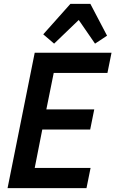

<svg xmlns="http://www.w3.org/2000/svg" viewBox="-20 -970 595 990"><path d="M19 0 159 -698H555L534 -594H257L219 -406H466L445 -302H198L159 -104H447L426 0ZM446 -950 532 -786 470 -745 386 -867 259 -745 203 -793 343 -950Z"/></svg>

Font: IBM Plex Sans Condensed SemiBold
Style: Italic
Weight: 600
Width: 3
Italic angle: -11°
Designer: Mike Abbink, Paul van der Laan, Pieter van Rosmalen
Foundry: Bold Monday
Version: Version 1.3